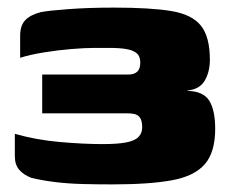

<svg xmlns="http://www.w3.org/2000/svg" viewBox="-20 -481 609 505"><path d="M276 4Q234 4 196.5 3Q159 2 126 -2Q93 -6 63 -13Q42 -21 30.5 -34.5Q19 -48 19 -70V-129Q75 -113 137.5 -107.5Q200 -102 250 -102Q290 -102 312.5 -106.5Q335 -111 344.5 -121Q354 -131 354 -146Q354 -163 348.5 -171Q343 -179 334 -181Q325 -183 314 -183H91V-285H318Q333 -285 341 -292.5Q349 -300 349 -316Q349 -333 339.5 -341Q330 -349 312 -352Q294 -355 268 -355Q258 -355 248.5 -355Q239 -355 229 -355Q204 -355 167.5 -352Q131 -349 94.5 -343Q58 -337 33 -329V-387Q33 -414 46.5 -428Q60 -442 87 -449Q106 -453 160 -457Q214 -461 280 -461Q376 -461 430.5 -452Q485 -443 508.5 -413.5Q532 -384 532 -324Q532 -292 518.5 -269Q505 -246 473 -243V-242Q515 -241 530.5 -216Q546 -191 546 -142Q546 -81 519 -49.5Q492 -18 433 -7Q374 4 276 4Z"/></svg>

Font: Genos Thin ExtraBold
Style: Regular
Weight: 800
Version: Version 1.010